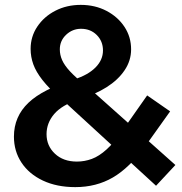

<svg xmlns="http://www.w3.org/2000/svg" viewBox="-20 -751 746 787"><path d="M677.3 -294.5 576.2 -152.7Q510.2 -62.7 442.4 -23.4Q374.6 16 288.5 16Q212.8 16 155.9 -10.8Q99 -37.6 68 -84.6Q37.1 -131.5 37.1 -191Q37.1 -273.4 96.8 -330Q156.5 -386.6 281.3 -423L302.8 -343.6Q233 -320.1 201.9 -283.4Q170.8 -246.7 170.8 -201Q170.8 -153.4 205 -121.1Q239.2 -88.7 295.2 -88.7Q326.8 -88.7 356.5 -99.7Q386.3 -110.7 417.5 -139Q448.7 -167.3 483.3 -217.6L583.2 -359.9ZM698.9 -74.7 619.6 10.4 246.8 -331.7 226.3 -348.2Q180.3 -389.5 154 -423Q127.7 -456.5 116.6 -487.2Q105.5 -518 105.5 -550.6Q105.5 -601.1 133 -642.1Q160.6 -683.2 207.1 -707.1Q253.7 -731 311 -731Q369.5 -731 416.4 -706.5Q463.3 -681.9 490.3 -640.8Q517.4 -599.6 517.4 -548.7Q517.4 -502.4 490.6 -462.8Q463.9 -423.2 416.8 -393.5Q369.6 -363.7 308.7 -346.2L284.8 -425.9Q340.6 -443.4 371.3 -474.3Q402.1 -505.3 402.1 -544.2Q402.1 -582 376.6 -607.5Q351.1 -633 312.2 -633Q277 -633 251.1 -608.6Q225.2 -584.1 225.2 -548.5Q225.2 -525.9 234.7 -504.6Q244.1 -483.2 266.8 -458.7Q289.5 -434.1 330.2 -401.3L351.7 -384.2Z"/></svg>

Font: Wix Madefor Display
Style: Regular
Weight: 400
Designer: Dalton Maag Ltd
Foundry: Dalton Maag Ltd
Version: Version 3.100